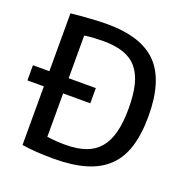

<svg xmlns="http://www.w3.org/2000/svg" viewBox="-135 -874 978 1010"><g transform="rotate(20 354.5 -369.0)"><path d="M2 -413H94V-737Q151 -743 204.5 -746.5Q258 -750 296 -750Q488 -750 576.5 -658.5Q665 -567 665 -369Q665 -268 642.5 -196Q620 -124 572 -78Q524 -32 449.5 -10Q375 12 271 12Q221 12 175 9Q129 6 94 0V-328H2ZM306 -78Q371 -78 417.5 -94.5Q464 -111 494 -146Q524 -181 538.5 -236.5Q553 -292 553 -370Q553 -448 539.5 -502.5Q526 -557 496.5 -592Q467 -627 420.5 -643Q374 -659 309 -659Q285 -659 256.5 -657.5Q228 -656 202 -652V-413H354V-328H202V-85Q232 -81 256 -79.5Q280 -78 306 -78Z"/></g></svg>

Font: Encode Sans Narrow
Style: Medium
Weight: 500
Designer: Pablo Impallari, Andres Torresi
Foundry: Pablo Impallari, Andres Torresi
Version: Version 1.000; ttfautohint (v1.00) -l 8 -r 50 -G 200 -x 14 -